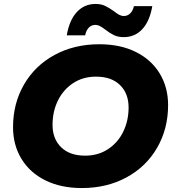

<svg xmlns="http://www.w3.org/2000/svg" viewBox="-20 -938 886 972"><path d="M46 -294Q46 -414 101.5 -510Q157 -606 256.5 -660Q356 -714 483 -714Q589 -714 667.5 -675Q746 -636 788.5 -566Q831 -496 831 -406Q831 -286 775.5 -190Q720 -94 620.5 -40Q521 14 394 14Q288 14 209.5 -25Q131 -64 88.5 -134Q46 -204 46 -294ZM631 -394Q631 -465 587.5 -507.5Q544 -550 466 -550Q400 -550 350 -517Q300 -484 273 -428.5Q246 -373 246 -306Q246 -235 289.5 -192.5Q333 -150 411 -150Q477 -150 527 -183Q577 -216 604 -271.5Q631 -327 631 -394ZM513 -788Q496 -801 485 -806.5Q474 -812 463 -812Q443 -812 429.5 -798Q416 -784 411 -759H318Q331 -836 369 -877Q407 -918 464 -918Q491 -918 511.5 -908.5Q532 -899 557 -881Q572 -869 583.5 -863Q595 -857 607 -857Q626 -857 639.5 -870.5Q653 -884 658 -907H751Q738 -831 700.5 -790.5Q663 -750 606 -750Q578 -750 557 -760Q536 -770 513 -788Z"/></svg>

Font: Idrija
Style: Italic
Weight: 800
Italic angle: -11.3°
Designer: Julieta Ulanovsky
Foundry: Julieta Ulanovsky
Version: Version 7.200